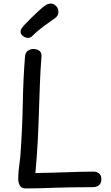

<svg xmlns="http://www.w3.org/2000/svg" viewBox="-20 -1049 620 1074"><path d="M120 -734Q122 -755 136 -765Q150 -775 167 -775Q187 -775 200.5 -764.5Q214 -754 212 -732Q206 -656 203 -576.5Q200 -497 197.5 -415Q195 -333 190.5 -249.5Q186 -166 178 -81Q226 -82 269 -83Q312 -84 351.5 -85.5Q391 -87 428.5 -88Q466 -89 504 -89Q522 -89 534.5 -78.5Q547 -68 547 -47Q547 -25 534.5 -13.5Q522 -2 497 -2Q426 -2 372.5 -1Q319 0 277 1.5Q235 3 198.5 4Q162 5 123 5Q101 5 91.5 -10.5Q82 -26 82 -48Q82 -71 84.5 -96.5Q87 -122 90.5 -146.5Q94 -171 95 -192Q105 -333 107.5 -471.5Q110 -610 120 -734ZM137 -837Q123 -837 109 -847Q95 -857 95 -871Q95 -881 101 -890Q107 -899 114 -907Q132 -926 153.5 -947.5Q175 -969 196 -988Q217 -1007 231 -1017Q240 -1024 248.5 -1026.5Q257 -1029 264 -1029Q276 -1029 286 -1022Q296 -1015 301.5 -1005Q307 -995 307 -983Q307 -960 286 -946Q265 -932 227.5 -904.5Q190 -877 161 -848Q150 -837 137 -837Z"/></svg>

Font: Playpen Sans
Style: Regular
Weight: 400
Designer: Laura Meseguer, Veronika Burian, José Scaglione, Kostas Bartsokas, Vera Evstafieva, Tom Grace, Yorlmar Campos
Foundry: TypeTogether
Version: Version 2.000